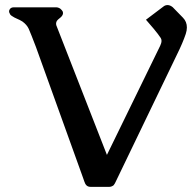

<svg xmlns="http://www.w3.org/2000/svg" viewBox="-20 -724 762 754"><path d="M203.1 -619.6 399.9 -115.7 608.9 -543.9Q614.3 -555.2 614.3 -563.5Q614.3 -569.8 611.3 -574.7Q602.1 -588.9 583 -611.8L553.2 -646.5L621.1 -697.8Q628.4 -704.1 638.2 -704.1Q647.9 -704.1 658.2 -695.8L698.7 -654.3Q713.9 -638.7 713.9 -616.2Q713.9 -604.5 709.5 -590.8Q697.8 -555.7 674.3 -508.3L435.5 -12.7Q431.6 -3.4 426.3 3.4Q418 9.8 409.2 9.8H335.4Q323.7 9.8 317.4 1.5Q314.9 -1 311 -11.7Q307.1 -22.5 305.7 -26.9L121.1 -539.6Q101.6 -590.8 92.8 -610.8Q85.4 -627 67.9 -639.6Q57.6 -646 46.4 -650.6Q35.2 -655.3 27.8 -660.6Q20 -665 18.1 -671.4Q15.6 -674.8 15.6 -679.7Q15.6 -683.6 18.6 -688Q23.4 -695.3 34.7 -695.3H200.2Q209 -695.3 217.3 -689.5Q224.1 -683.6 226.6 -678.2Q227.5 -674.8 227.5 -672.9Q227.5 -664.6 219.2 -656.7Q213.9 -652.3 208.7 -647.9Q203.6 -643.6 201.2 -637.7Q200.2 -634.8 200.2 -630.9Q200.2 -625.5 203.1 -619.6Z"/></svg>

Font: Caudex
Style: Bold
Weight: 700
Version: Version 1.01